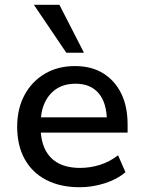

<svg xmlns="http://www.w3.org/2000/svg" viewBox="-20 -776 602 805"><path d="M314 9Q233 9 174 -21.5Q115 -52 83.5 -109Q52 -166 52 -244Q52 -320 82.5 -377Q113 -434 167.5 -466.5Q222 -499 294 -499Q363 -499 412 -469Q461 -439 488 -384.5Q515 -330 515 -254V-220H132V-284H444L428 -269Q428 -344 394 -384.5Q360 -425 297 -425Q250 -425 217.5 -404Q185 -383 167.5 -345Q150 -307 150 -254V-247Q150 -189 169 -150Q188 -111 225 -91.5Q262 -72 316 -72Q357 -72 398 -84.5Q439 -97 475 -125L506 -54Q471 -24 419 -7.5Q367 9 314 9ZM258 -555 122 -756H229L332 -555Z"/></svg>

Font: Nunito Sans 11pt SemiBold
Style: Regular
Weight: 600
Version: Version 3.101;gftools[0.9.27]